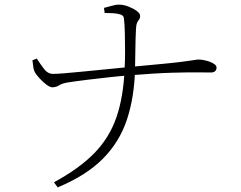

<svg xmlns="http://www.w3.org/2000/svg" viewBox="-20 -764 1040 829"><path d="M213 23Q322 -36 387 -102.5Q452 -169 482.5 -257Q513 -345 518 -466Q520 -500 520 -542Q520 -584 519 -623Q518 -662 515 -685Q514 -697 500 -701.5Q486 -706 467.5 -707Q449 -708 432 -708L429 -730Q438 -732 459 -738Q480 -744 493 -744Q513 -744 534 -736Q555 -728 570 -717Q585 -706 585 -696Q585 -685 580.5 -679.5Q576 -674 572 -666Q568 -658 567 -637Q565 -597 564.5 -549Q564 -501 563 -464Q560 -344 528 -247.5Q496 -151 424 -78.5Q352 -6 229 45ZM207 -387Q196 -387 180.5 -398.5Q165 -410 151.5 -425Q138 -440 133 -448Q126 -459 124 -473.5Q122 -488 120 -504L139 -511Q153 -489 170 -466.5Q187 -444 211 -445Q225 -445 256.5 -447.5Q288 -450 328 -454Q368 -458 409.5 -462Q451 -466 486 -469.5Q521 -473 541 -475Q626 -483 679.5 -488Q733 -493 763 -497Q793 -501 807 -503Q821 -505 826.5 -506Q832 -507 837 -507Q846 -507 859.5 -504.5Q873 -502 885.5 -497.5Q898 -493 906.5 -486.5Q915 -480 915 -472Q915 -462 908.5 -456.5Q902 -451 891 -451Q876 -451 835.5 -451.5Q795 -452 723.5 -450Q652 -448 542 -439Q503 -436 452 -430.5Q401 -425 352.5 -419Q304 -413 273 -408Q248 -404 236 -396Q224 -388 207 -387Z"/></svg>

Font: Noto Serif SC ExtraLight ExtraLight
Style: Regular
Weight: 250
Version: Version 2.002-H1;hotconv 1.1.0;makeotfexe 2.6.0